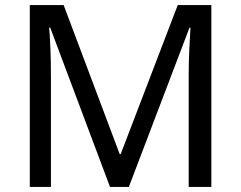

<svg xmlns="http://www.w3.org/2000/svg" viewBox="-20 -734 947 754"><path d="M412 0 177 -626H173Q176 -595 178 -542.5Q180 -490 180 -433V0H97V-714H230L450 -129H454L678 -714H810V0H721V-439Q721 -491 723.5 -542Q726 -593 728 -625H724L486 0Z"/></svg>

Font: Noto Sans Meroitic
Style: Regular
Weight: 400
Designer: Monotype Design Team
Foundry: Monotype Imaging Inc.
Version: Version 2.002; ttfautohint (v1.8.4.7-5d5b)